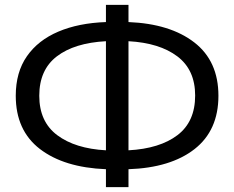

<svg xmlns="http://www.w3.org/2000/svg" viewBox="-20 -746 966 792"><path d="M510 26H417V-48Q244 -55 144.5 -131.5Q45 -208 45 -351Q45 -448 91 -514Q137 -580 220.5 -615.5Q304 -651 417 -655V-726H510V-655Q682 -648 781.5 -571Q881 -494 881 -351Q881 -208 782.5 -131Q684 -54 510 -48ZM510 -126Q639 -133 712 -188.5Q785 -244 785 -352Q785 -458 711.5 -513.5Q638 -569 510 -576ZM417 -126V-576Q287 -569 214.5 -513.5Q142 -458 142 -351Q142 -244 216 -188.5Q290 -133 417 -126Z"/></svg>

Font: Argentum Novus
Style: Regular
Weight: 400
Designer: Julieta Ulanovsky
Foundry: Julieta Ulanovsky
Version: Version 7.20;July 27, 2021;FontCreator 13.0.0.2683 64-bit